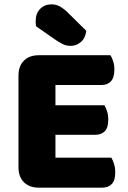

<svg xmlns="http://www.w3.org/2000/svg" viewBox="-20 -860 588 883"><path d="M158 3Q115 3 90 -22Q65 -47 65 -90V-513Q65 -556 90 -581Q115 -606 158 -606H488Q495 -595 500.5 -578Q506 -561 506 -540Q506 -503 490 -486Q474 -469 446 -469H235V-376H460Q467 -365 472.5 -348Q478 -331 478 -310Q478 -273 462 -256.5Q446 -240 418 -240H235V-135H492Q499 -124 504.5 -106Q510 -88 510 -67Q510 -30 494 -13.5Q478 3 450 3ZM146 -739Q145 -743 144.5 -750.5Q144 -758 144 -762Q144 -799 165 -819.5Q186 -840 217 -840Q237 -840 254 -831Q271 -822 291 -803L377 -718Q372 -683 351 -666Q330 -649 306 -649Q285 -649 270 -656.5Q255 -664 238 -675Z"/></svg>

Font: Baloo 2 ExtraBold
Style: Regular
Weight: 800
Designer: Sarang Kulkarni and Ek Type
Foundry: Ek Type
Version: Version 1.640;hotconv 1.0.111;makeotfexe 2.5.65597; ttfautoh